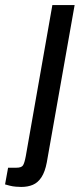

<svg xmlns="http://www.w3.org/2000/svg" viewBox="-112 -547 315 759"><path d="M-28 192Q-36 192 -49 191Q-62 190 -73.5 187Q-85 184 -92 182L-80 116H-47Q-27 116 -21 106.5Q-15 97 -10 70L95 -527H183L73 95Q66 132 52 153.5Q38 175 18 183.5Q-2 192 -28 192Z"/></svg>

Font: Archivo ExtraCondensed Medium
Style: Italic
Weight: 500
Width: 2
Italic angle: -10°
Designer: Hector Gatti
Foundry: Omnibus-Type
Version: Version 2.001